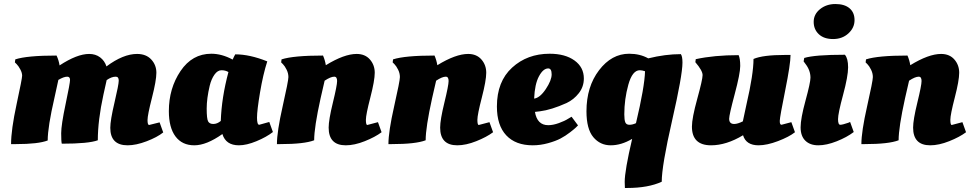

<svg xmlns="http://www.w3.org/2000/svg" viewBox="-20 -710 4820 954"><path d="M60 6H35Q35 -65 62.5 -192.5Q90 -320 90 -334Q90 -348 81 -365Q72 -382 63 -391L54 -400L56 -415Q114 -434 261 -434Q272 -411 276 -385Q363 -442 423 -442Q455 -442 477.5 -425Q500 -408 509 -380Q592 -442 661 -442Q706 -442 731.5 -414.5Q757 -387 757 -348.5Q757 -310 735 -224Q713 -138 713 -113.5Q713 -89 721 -89L773 -102L791 -52Q761 -28 708.5 -8Q656 12 614 12Q528 12 528 -75Q528 -112 549 -201Q570 -290 570 -309.5Q570 -329 555 -329Q534 -329 510 -312Q507 -297 494 -240Q466 -112 466 -13Q420 4 287 4Q284 -7 284 -48Q284 -89 306 -193Q328 -297 328 -313Q328 -329 314 -329Q297 -329 270 -313Q267 -296 251 -226Q217 -79 217 -12Q170 6 60 6Z M1268 -90 1318 -104 1336 -54Q1304 -29 1254.5 -8.5Q1205 12 1167 12Q1102 12 1085 -44Q1006 12 945.5 12Q885 12 852 -32Q819 -76 819 -158Q819 -271 877 -357Q935 -443 1030 -443Q1082 -443 1136 -414Q1144 -432 1149 -440Q1221 -440 1308 -405Q1287 -340 1272 -250.5Q1257 -161 1257 -125.5Q1257 -90 1268 -90ZM1077 -109Q1081 -225 1115 -352Q1100 -361 1080.5 -361Q1061 -361 1045.5 -339Q1030 -317 1022 -284Q1007 -221 1007 -170.5Q1007 -120 1014 -107Q1021 -94 1040 -94Q1059 -94 1077 -109Z M1373 6H1356Q1356 -56 1384.5 -182Q1413 -308 1413 -327Q1413 -346 1404 -364Q1395 -382 1386 -391L1377 -400L1379 -415Q1438 -434 1585 -434Q1595 -411 1599 -386Q1690 -442 1752 -442Q1794 -442 1818 -414.5Q1842 -387 1842 -348.5Q1842 -310 1820 -225Q1798 -140 1798 -114.5Q1798 -89 1805 -89L1858 -103L1876 -53Q1844 -29 1792.5 -8.5Q1741 12 1698 12Q1613 12 1613 -76Q1613 -114 1634 -200Q1655 -286 1655 -307.5Q1655 -329 1641 -329Q1623 -329 1593 -309Q1589 -291 1573 -222Q1541 -77 1541 -13Q1492 6 1373 6Z M1927 6H1910Q1910 -56 1938.5 -182Q1967 -308 1967 -327Q1967 -346 1958 -364Q1949 -382 1940 -391L1931 -400L1933 -415Q1992 -434 2139 -434Q2149 -411 2153 -386Q2244 -442 2306 -442Q2348 -442 2372 -414.5Q2396 -387 2396 -348.5Q2396 -310 2374 -225Q2352 -140 2352 -114.5Q2352 -89 2359 -89L2412 -103L2430 -53Q2398 -29 2346.5 -8.5Q2295 12 2252 12Q2167 12 2167 -76Q2167 -114 2188 -200Q2209 -286 2209 -307.5Q2209 -329 2195 -329Q2177 -329 2147 -309Q2143 -291 2127 -222Q2095 -77 2095 -13Q2046 6 1927 6Z M2449 -181Q2449 -305 2524.5 -374Q2600 -443 2711 -443Q2788 -443 2834.5 -409.5Q2881 -376 2881 -320Q2881 -279 2856 -247Q2831 -215 2795 -198Q2719 -164 2663 -157L2638 -154Q2649 -88 2704 -88Q2728 -88 2757 -98.5Q2786 -109 2803 -120L2820 -130L2852 -87Q2852 -87 2841 -76Q2835 -70 2812.5 -52.5Q2790 -35 2765.5 -22Q2741 -9 2703 1.5Q2665 12 2627 12Q2542 12 2495.5 -37.5Q2449 -87 2449 -181ZM2704 -370Q2679 -370 2658 -331Q2637 -292 2634 -220Q2663 -224 2692 -267.5Q2721 -311 2721 -340.5Q2721 -370 2704 -370Z M3096 224H3085Q3084 215 3084 194Q3084 138 3121 -20Q3067 12 3014.5 12Q2962 12 2928 -28.5Q2894 -69 2894 -157Q2894 -279 2956.5 -361Q3019 -443 3106 -443Q3160 -443 3201 -420Q3286 -441 3363 -441Q3371 -430 3371 -399Q3371 -336 3319.5 -111Q3268 114 3268 193Q3201 224 3096 224ZM3159 -361Q3122 -361 3102 -289Q3082 -217 3082 -142Q3082 -114 3087 -102Q3092 -90 3107.5 -90Q3123 -90 3140 -98Q3183 -279 3185 -356Q3170 -361 3159 -361Z M3435 -401 3437 -416Q3528 -436 3650 -436Q3658 -419 3658 -382Q3658 -345 3630.5 -242Q3603 -139 3603 -120Q3603 -94 3628 -94Q3645 -94 3671 -107Q3674 -123 3689 -191Q3724 -342 3724 -417Q3770 -437 3881 -437H3908Q3908 -392 3881.5 -261Q3855 -130 3854.5 -110Q3854 -90 3863 -90L3912 -103L3930 -53Q3901 -30 3846 -9Q3791 12 3749 12Q3687 12 3672 -38Q3589 12 3513 12Q3418 12 3418 -81Q3418 -123 3444.5 -219Q3471 -315 3471 -337Q3471 -359 3435 -401Z M4195 -100 4204 -104 4222 -54Q4188 -28 4137.5 -8Q4087 12 4046 12Q4005 12 3981.5 -11Q3958 -34 3958 -77.5Q3958 -121 3982.5 -210.5Q4007 -300 4007 -324Q4007 -361 3981 -394L3973 -405L3976 -422Q4028 -438 4178 -438Q4194 -420 4194 -375.5Q4194 -331 4169 -238.5Q4144 -146 4144 -118Q4144 -90 4155 -90Q4166 -90 4195 -100ZM4119.5 -516Q4074 -516 4048.5 -540Q4023 -564 4023 -601.5Q4023 -639 4054.5 -664.5Q4086 -690 4131 -690Q4176 -690 4201 -669Q4226 -648 4226 -610Q4226 -572 4195.5 -544Q4165 -516 4119.5 -516Z M4277 6H4260Q4260 -56 4288.5 -182Q4317 -308 4317 -327Q4317 -346 4308 -364Q4299 -382 4290 -391L4281 -400L4283 -415Q4342 -434 4489 -434Q4499 -411 4503 -386Q4594 -442 4656 -442Q4698 -442 4722 -414.5Q4746 -387 4746 -348.5Q4746 -310 4724 -225Q4702 -140 4702 -114.5Q4702 -89 4709 -89L4762 -103L4780 -53Q4748 -29 4696.5 -8.5Q4645 12 4602 12Q4517 12 4517 -76Q4517 -114 4538 -200Q4559 -286 4559 -307.5Q4559 -329 4545 -329Q4527 -329 4497 -309Q4493 -291 4477 -222Q4445 -77 4445 -13Q4396 6 4277 6Z"/></svg>

Font: Oleo Script
Style: Bold
Weight: 700
Designer: Soytutype
Foundry: Soytutype
Version: Version 1.002